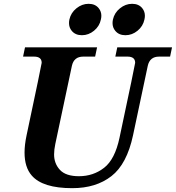

<svg xmlns="http://www.w3.org/2000/svg" viewBox="-20 -982 927 1012"><path d="M360.8 9.8Q205.1 9.8 147.5 -56.6Q109.4 -100.1 109.4 -177.7Q109.4 -218.8 120.1 -269Q199.7 -644 199.7 -650.9Q199.7 -683.6 159.7 -683.6H101.6L111.8 -732.4H491.7L481.4 -683.6H418.5Q369.6 -683.6 358.9 -634.8L271.5 -223.1Q265.1 -192.9 265.1 -168Q265.1 -119.6 296.1 -86.4Q327.1 -53.2 396 -53.2Q471.7 -53.2 528.8 -97.7Q585.9 -142.1 609.9 -255.9Q692.4 -644 692.4 -650.9Q692.4 -683.6 652.3 -683.6H587.9L598.1 -732.4H886.7L876.5 -683.6H818.4Q769.5 -683.6 758.8 -634.8L681.2 -269Q648.9 -117.2 567.4 -53.7Q485.8 9.8 360.8 9.8ZM641.1 -796.4Q606.4 -796.4 587.4 -819.8Q573.2 -836.9 573.2 -860.4Q573.2 -869.1 575.2 -878.9Q583 -914.6 612.3 -938.2Q641.6 -961.9 676.3 -961.9Q711.4 -961.9 730 -938.5Q743.7 -921.4 743.7 -898.9Q743.7 -889.2 741.2 -878.9Q733.9 -843.8 705.1 -820.1Q676.3 -796.4 641.1 -796.4ZM411.6 -796.4Q377 -796.4 357.9 -819.8Q343.8 -836.9 343.8 -860.4Q343.8 -869.1 345.7 -878.9Q353.5 -914.6 382.8 -938.2Q412.1 -961.9 446.8 -961.9Q481.9 -961.9 500.5 -938.5Q514.2 -921.4 514.2 -898.9Q514.2 -889.2 511.7 -878.9Q504.4 -843.8 475.6 -820.1Q446.8 -796.4 411.6 -796.4Z"/></svg>

Font: Munson
Style: Bold Italic
Weight: 700
Italic angle: -12°
Designer: Paul James MIller
Foundry: High-Logic / Made with FontCreator
Version: Version 2.10;May 5, 2019;FontCreator 11.5.0.2430 64-bit